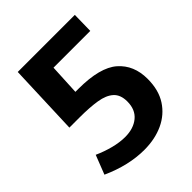

<svg xmlns="http://www.w3.org/2000/svg" viewBox="-201 -821 949 949"><g transform="rotate(-45 273.5 -346.5)"><path d="M254 11Q145 11 28 -42L67 -142Q109 -123 152 -112Q195 -101 232 -101Q291 -101 327.5 -131Q364 -161 364 -218Q364 -265 337.5 -289Q311 -313 261.5 -321Q212 -329 141 -329H70L84 -704H483L481 -594H224L216 -433H237Q387 -433 450.5 -377.5Q514 -322 514 -226Q514 -148 480 -95.5Q446 -43 387.5 -16Q329 11 254 11Z"/></g></svg>

Font: Bitter
Style: Bold
Weight: 700
Designer: Sol Matas, and Bitter project Authors
Foundry: Sol Matas
Version: Version 2.001